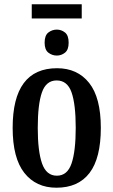

<svg xmlns="http://www.w3.org/2000/svg" viewBox="-20 -865 529 895"><path d="M128 -779V-845H361V-779ZM245 -606Q223 -606 205.5 -619.5Q188 -633 188 -666Q188 -700 205.5 -713.5Q223 -727 245 -727Q266 -727 283 -713.5Q300 -700 300 -666Q300 -633 283 -619.5Q266 -606 245 -606ZM243 10Q148 10 93.5 -59Q39 -128 39 -269Q39 -547 246 -547Q341 -547 395.5 -478.5Q450 -410 450 -269Q450 -128 397.5 -59Q345 10 243 10ZM245 -46Q294 -46 313.5 -103Q333 -160 333 -269Q333 -379 313.5 -434.5Q294 -490 244 -490Q195 -490 175.5 -434.5Q156 -379 156 -269Q156 -160 176 -103Q196 -46 245 -46Z"/></svg>

Font: Noto Serif ExtraCondensed SemiBold
Style: Regular
Weight: 600
Width: 2
Designer: Monotype Design Team
Foundry: Monotype Imaging Inc.
Version: Version 2.015; ttfautohint (v1.8.4.7-5d5b)